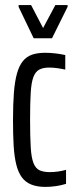

<svg xmlns="http://www.w3.org/2000/svg" viewBox="-20 -725 297 753"><path d="M158 8Q125 8 102 -1.5Q79 -11 65 -30.5Q51 -50 43.5 -81Q36 -112 33.5 -154.5Q31 -197 31 -253Q31 -316 34.5 -361Q38 -406 46.5 -436.5Q55 -467 69.5 -485Q84 -503 105.5 -510.5Q127 -518 157 -518Q177 -518 198 -515.5Q219 -513 236 -509V-452Q223 -455 206 -457.5Q189 -460 173 -460Q149 -460 134 -452Q119 -444 111 -423Q103 -402 100.5 -362Q98 -322 98 -257Q98 -189 100.5 -147.5Q103 -106 111.5 -85Q120 -64 135.5 -57Q151 -50 175 -50Q192 -50 209 -52.5Q226 -55 239 -59V-4Q220 2 199 5Q178 8 158 8ZM112 -575 53 -698V-705H102L149 -615L197 -705H245V-698L184 -575Z"/></svg>

Font: Saira UltraCondensed Medium
Style: Regular
Weight: 500
Width: 1
Designer: Hector Gatti with collaboration of the Omnibus-Type team
Foundry: Omnibus-Type
Version: Version 1.101